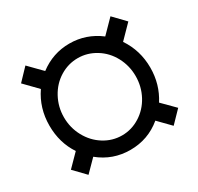

<svg xmlns="http://www.w3.org/2000/svg" viewBox="-137 -781 988 958"><g transform="rotate(-30 356.5 -302.5)"><path d="M151.9 -296.9Q151.9 -236.8 179.9 -185.1Q208 -133.3 255.9 -103.5Q303.7 -73.7 358.9 -73.7Q414.1 -73.7 461.9 -103.8Q509.8 -133.8 537.4 -185.3Q564.9 -236.8 564.9 -296.9Q564.9 -356.4 537.4 -408Q509.8 -459.5 461.7 -489Q413.6 -518.6 358.9 -518.6Q303.7 -518.6 255.9 -489.3Q208 -460 179.9 -408.2Q151.9 -356.4 151.9 -296.9ZM538.6 -54.7Q460.9 9.8 358.9 9.8Q257.8 9.8 180.2 -53.7L114.7 12.7L51.3 -53.2L119.1 -122.1Q68.4 -198.2 68.4 -296.9Q68.4 -397.5 123 -477.1L51.3 -550.8L114.7 -617.2L186.5 -543.9Q263.7 -602.5 358.9 -602.5Q454.6 -602.5 532.2 -543.5L605 -617.7L669.4 -550.8L595.7 -475.6Q649.4 -396 649.4 -296.9Q649.4 -201.2 599.6 -123.5L669.4 -53.2L605 13.2Z"/></g></svg>

Font: RobotoDraft
Style: Regular
Weight: 400
Version: Version 2.001101; 2014